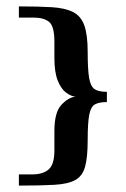

<svg xmlns="http://www.w3.org/2000/svg" viewBox="-20 -542 393 600"><path d="M150 -72V-133Q150 -191 172 -214.5Q194 -238 216 -240Q202 -241 186.5 -252.5Q171 -264 160.5 -290Q150 -316 150 -361V-412Q150 -460 133.5 -473.5Q117 -487 86 -487H39V-522Q101 -522 142 -519.5Q183 -517 208 -504.5Q233 -492 243.5 -462.5Q254 -433 254 -380Q254 -325 258.5 -298.5Q263 -272 275.5 -263.5Q288 -255 314 -255V-223Q290 -223 277 -216Q264 -209 259 -184Q254 -159 254 -104Q254 -51 246 -21.5Q238 8 215.5 20.5Q193 33 150.5 35.5Q108 38 39 38V3H81Q114 3 132 -12.5Q150 -28 150 -72Z"/></svg>

Font: Genos Medium
Style: Regular
Weight: 500
Designer: Robert E. Leuschke
Foundry: Robert E. Leuschke
Version: Version 1.010; ttfautohint (v1.8.3)